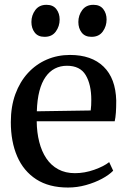

<svg xmlns="http://www.w3.org/2000/svg" viewBox="-20 -786 540 816"><path d="M269 11Q188 11 134 -24Q80 -59 53 -121.5Q26 -184 26 -267Q26 -333 45.2 -385.8Q64.5 -438.5 98.8 -475.8Q133 -513 178.8 -532.8Q224.5 -552.5 277.5 -552.5Q369 -552.5 420.2 -502.8Q471.5 -453 474 -358.5Q474 -328.5 472.5 -307.2Q471 -286 467.5 -270.5H136Q136.5 -223 146.8 -182.8Q157 -142.5 177 -112.8Q197 -83 227.5 -66.5Q258 -50 298.5 -50Q339.5 -50 380.5 -64.5Q421.5 -79 444 -97L461 -60.5Q443.5 -42.5 413.2 -26.2Q383 -10 345.5 0.5Q308 11 269 11ZM136.5 -313 365.5 -316.5Q367 -326.5 367.5 -338.8Q368 -351 368 -361.5Q368 -427 344.2 -466.8Q320.5 -506.5 264.5 -506.5Q236.5 -506.5 213.5 -494.8Q190.5 -483 173.8 -459.2Q157 -435.5 147.5 -399Q138 -362.5 136.5 -313ZM169 -629.5Q141.5 -629.5 127.5 -647.8Q113.5 -666 113.5 -692.5Q113.5 -721 130 -743.2Q146.5 -765.5 177 -765.5H178Q205.5 -765.5 219.5 -747.2Q233.5 -729 233.5 -703Q233.5 -674.5 217.2 -652Q201 -629.5 170 -629.5ZM368.5 -629.5Q341 -629.5 327 -647.8Q313 -666 313 -692.5Q313 -721 329.5 -743.2Q346 -765.5 376.5 -765.5H377.5Q405 -765.5 419 -747.2Q433 -729 433 -703Q433 -674.5 416.8 -652Q400.5 -629.5 369.5 -629.5Z"/></svg>

Font: Merriweather 60pt
Style: Regular
Weight: 400
Version: Version 2.100